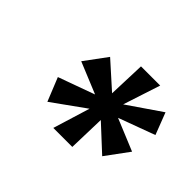

<svg xmlns="http://www.w3.org/2000/svg" viewBox="-86 -891 686 686"><g transform="rotate(45 256.5 -548.5)"><path d="M230 -360 273 -500 149 -411 113 -500 251 -550 132 -599 194 -683 291 -596 296 -737H393L347 -596L474 -683L506 -600L368 -549L489 -499L425 -412L330 -500L326 -360Z"/></g></svg>

Font: DM Sans 17pt
Style: Bold Italic
Weight: 700
Italic angle: -10°
Version: Version 4.004;gftools[0.9.30]